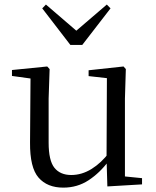

<svg xmlns="http://www.w3.org/2000/svg" viewBox="-20 -818 693 852"><path d="M260.9 14.6Q189.8 14.6 151.1 -29.8Q112.3 -74.2 113.3 -185.8L115.5 -483.7L137.7 -466.6L33.1 -481V-507.3L189.5 -523L200.2 -511.5L195.8 -380.4V-185.1Q195.8 -105.3 221.6 -73.3Q247.4 -41.4 296.3 -41.4Q342.8 -41.4 386.1 -68.1Q429.4 -94.9 464.9 -141.8L488.1 -103H461.7Q423.1 -51 373.2 -18.2Q323.3 14.6 260.9 14.6ZM456.4 9.3 452.8 -114.1V-115.5L454.4 -471.2L373.2 -480.3V-506.2L528.2 -523L538.4 -511.5L534.4 -380.4V-35L610.3 -27.4V0.2ZM183.8 -797.8 345.9 -658.4H291.4L454 -797.8L470.5 -780.9L345.1 -618.7H292.2L167.4 -780.9Z"/></svg>

Font: Noto Serif HK
Style: Regular
Weight: 200
Designer: Ryoko NISHIZUKA 西塚涼子 (kana & ideographs); Frank Grießhammer (Latin, Greek & Cyrillic); Wenlong ZHANG 张文龙 (bopomofo); San
Foundry: Adobe
Version: Version 2.001;hotconv 1.1.0;makeotfexe 2.6.0